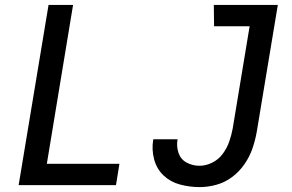

<svg xmlns="http://www.w3.org/2000/svg" viewBox="-20 -755 1192 783"><path d="M794 8Q828 8 862.5 -1.5Q897 -11 926.5 -33Q956 -55 977 -85.5Q998 -116 1009.5 -149.5Q1021 -183 1027 -217L1113 -735H852L853 -648H998L929 -231Q924 -204 915 -178Q906 -152 889 -128.5Q872 -105 846 -92Q820 -79 794 -79Q765 -79 741 -92Q717 -105 708 -131.5Q699 -158 704 -186V-187H605V-186Q598 -145 608.5 -105.5Q619 -66 647 -39.5Q675 -13 714 -2.5Q753 8 794 8ZM56 0H453L467 -87H171L278 -735H178Z"/></svg>

Font: Iosevka Sparkle Medium
Style: Italic
Weight: 500
Italic angle: -9°
Designer: Belleve Invis
Foundry: Belleve Invis
Version: Version 4.5.0; ttfautohint (v1.8.3)